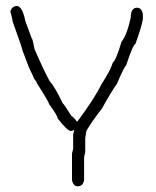

<svg xmlns="http://www.w3.org/2000/svg" viewBox="-20 -495 528 651"><path d="M36.6 -474.6Q55.7 -474.6 65.9 -423.8L87.4 -365.2Q90.3 -365.2 97.2 -328.1Q127.9 -257.3 147.9 -220.7Q166 -200.7 192.9 -144.5Q195.3 -144.5 222.2 -101.6Q228.5 -99.1 241.7 -82Q301.8 -162.6 323.7 -209Q354 -254.9 362.8 -283.2Q373 -289.6 392.1 -353.5Q410.6 -376.5 423.3 -435.5Q423.3 -468.8 444.8 -468.8Q460.4 -468.8 464.4 -447.3V-429.7Q459 -399.9 439 -345.7Q431.2 -344.7 407.7 -273.4Q401.9 -270.5 376.5 -210.9Q356.9 -183.6 325.7 -127Q295.9 -89.4 274.9 -54.7Q272.9 -54.7 269 -27.3V21.5Q265.1 35.2 265.1 37.1V115.2Q261.7 136.7 243.7 136.7Q228 136.7 224.1 115.2V25.4Q224.1 23.4 228 9.8V-39.1Q228 -41 231.9 -54.7Q225.6 -50.8 220.2 -50.8Q208.5 -50.8 175.3 -93.8Q175.3 -103 146 -142.6Q146 -149.4 105 -212.9Q105 -217.8 95.2 -228.5Q95.2 -231.4 77.6 -267.6L56.2 -324.2Q56.2 -330.1 22.9 -421.9Q22.9 -427.7 15.1 -457Q21.5 -474.6 36.6 -474.6Z"/></svg>

Font: CEF Fonts CJK
Style: Regular
Weight: 400
Designer: PartyBoss (派对大魔王)
Version: Release 2.25